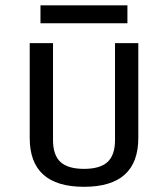

<svg xmlns="http://www.w3.org/2000/svg" viewBox="-20 -700 640 732"><path d="M93.3 0ZM134.3 -611.3V-679.7H465.8V-611.3ZM507.3 -173.8Q507.3 12.2 300.3 12.2Q93.3 12.2 93.3 -173.8V-535.6H182.1V-166Q182.1 -108.9 210.4 -82.5Q238.8 -56.2 300.3 -56.2Q361.8 -56.2 390.1 -82.5Q418.5 -108.9 418.5 -166V-535.6H507.3Z"/></svg>

Font: Oxygen Mono
Style: Regular
Weight: 400
Designer: Vernon Adams
Foundry: Vernon Adams
Version: Version 0.201; ttfautohint (v0.8) -r 50 -G 200 -x